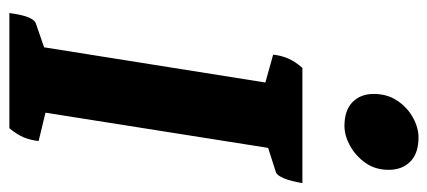

<svg xmlns="http://www.w3.org/2000/svg" viewBox="-278 -658 935 420"><g transform="rotate(90 190.0 -447.5)"><path d="M8 0Q15 -53 31 -58L83 -76L160 -560L99 -577Q101 -595 107.5 -610Q114 -625 128 -641H380Q376 -616 369.5 -600.5Q363 -585 356 -583L303 -566L226 -79L288 -64Q286 -46 280 -31.5Q274 -17 260 0ZM255 -733Q221 -733 203 -750.5Q185 -768 185 -797Q185 -827 200 -849Q215 -871 237 -883Q259 -895 280 -895Q315 -895 333 -877Q351 -859 351 -830Q351 -800 335.5 -778.5Q320 -757 298 -745Q276 -733 255 -733Z"/></g></svg>

Font: Petrona ExtraBold
Style: Italic
Weight: 800
Italic angle: -9°
Designer: Ringo R. Seeber
Foundry: Ringo R. Seeber
Version: Version 2.001; ttfautohint (v1.8.3)